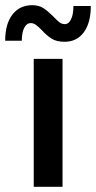

<svg xmlns="http://www.w3.org/2000/svg" viewBox="-66 -720 370 740"><path d="M64 -493H175V0H64ZM95 -604Q81 -618 72 -624.5Q63 -631 52 -631Q37 -631 27.5 -613Q18 -595 18 -563H-46Q-46 -628 -18 -664Q10 -700 58 -700Q84 -700 101.5 -688.5Q119 -677 140 -656Q153 -642 162.5 -634.5Q172 -627 184 -627Q199 -627 208 -646Q217 -665 217 -697H284Q284 -632 257 -595.5Q230 -559 183 -559Q152 -559 133 -571Q114 -583 95 -604Z"/></svg>

Font: Hanken Grotesk SemiBold
Style: Regular
Weight: 600
Designer: Alfredo Marco Pradil
Foundry: Hanken Design Co.
Version: Version 3.014